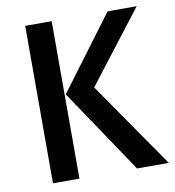

<svg xmlns="http://www.w3.org/2000/svg" viewBox="-80 -779 775 850"><g transform="rotate(-10 307.5 -354.0)"><path d="M208.7 -707.7V0H89.7V-707.7ZM467.7 0 213.8 -377.9 460 -707.7H590.8L343.1 -386.2L610.3 0Z"/></g></svg>

Font: Fira Code Fixed Medium
Style: Regular
Weight: 500
Monospace: yes
Designer: Carrois Corporate, Edenspiekermann AG, Nikita Prokopov
Foundry: Carrois Corporate, Edenspiekermann AG, Nikita Prokopov
Version: Version 5.002